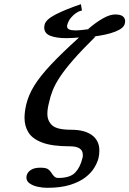

<svg xmlns="http://www.w3.org/2000/svg" viewBox="-20 -692 617 916"><path d="M371 -642 355 -637Q354 -637 342.5 -629.5Q331 -622 318.5 -607.5Q306 -593 300 -570V-566Q300 -547 339 -547Q354 -547 372 -549Q390 -551 413 -554L400 -553Q437 -585 470.5 -604Q504 -623 529 -623Q555 -623 566 -614Q577 -605 577 -591Q577 -588 576.5 -585Q576 -582 575 -578Q570 -557 529.5 -541Q489 -525 421 -517L436 -518Q371 -454 330 -407Q289 -360 266 -325Q243 -290 231.5 -261Q220 -232 214 -203Q206 -173 206 -149Q206 -115 229 -94Q252 -73 319 -73Q384 -73 419 -47Q454 -21 454 26Q454 45 450 62Q445 83 430 108Q415 133 387 154.5Q359 176 314.5 190Q270 204 205 204Q183 204 160 199Q137 194 121.5 183Q106 172 106 155Q106 149 107 146Q111 129 127.5 118.5Q144 108 172 108Q199 108 209 115Q219 122 225 132Q231 142 238.5 149.5Q246 157 258 157Q314 157 338.5 131.5Q363 106 373 63Q375 58 375 54Q375 50 375 46Q375 6 313 6Q228 6 181 -12Q134 -30 115.5 -60.5Q97 -91 97 -129Q97 -158 105 -193Q116 -239 143.5 -283.5Q171 -328 222.5 -383Q274 -438 357 -513Q321 -510 296 -510Q248 -510 219.5 -521.5Q191 -533 191 -561Q191 -564 191.5 -567.5Q192 -571 193 -575Q199 -599 245.5 -623Q292 -647 366 -672Z"/></svg>

Font: Libertinus Serif SemiBold
Style: Italic
Weight: 600
Italic angle: -11.5°
Designer: Philipp H. Poll, Khaled Hosny
Foundry: Caleb Maclennan
Version: Version 7.051;RELEASE